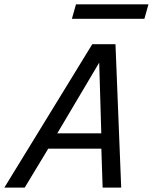

<svg xmlns="http://www.w3.org/2000/svg" viewBox="-46 -857 698 877"><path d="M126 -177.8 167.7 -248H434L443.5 -177.8ZM66.8 0H-26.2L375.4 -655H437.3L426.8 -604.1L194.2 -211.8H194.8ZM507.6 0H422.8L415.8 -211.6L417.7 -211.9L406.1 -606.2L419.2 -655H481.5ZM282.4 -771 301 -837.1H632.1L613.5 -771Z"/></svg>

Font: Intel One Mono Light
Style: Italic
Weight: 300
Italic angle: -16°
Monospace: yes
Designer: Fred Shallcrass
Foundry: Frere-Jones Type LLC
Version: Version 1.004